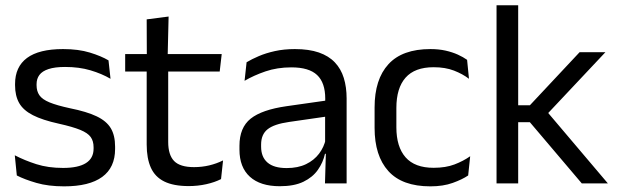

<svg xmlns="http://www.w3.org/2000/svg" viewBox="-20 -682 2295 714"><path d="M218.5 11Q159.5 11 115.5 -1.8Q71.5 -14.5 42.5 -29.5L35 -104.5Q71.5 -85.5 115.2 -71.5Q159 -57.5 214.5 -57.5Q271 -57.5 299.5 -75.5Q328 -93.5 328 -129V-134.5Q328 -157.5 317.2 -172.5Q306.5 -187.5 278.5 -199Q250.5 -210.5 199 -222Q137.5 -235.5 102 -253.8Q66.5 -272 51.2 -299Q36 -326 36 -365V-369.5Q36 -433.5 80.5 -466.5Q125 -499.5 214.5 -499.5Q272 -499.5 314.2 -486.5Q356.5 -473.5 383.5 -457.5L391 -389Q358.5 -408 316.5 -420.5Q274.5 -433 222 -433Q184 -433 160.5 -425.2Q137 -417.5 126.5 -403.2Q116 -389 116 -369V-365Q116 -343 126.5 -327.8Q137 -312.5 164.2 -301.2Q191.5 -290 240 -279.5Q302.5 -267 339.2 -249.5Q376 -232 392 -205.2Q408 -178.5 408 -136.5V-128Q408 -59 360 -24Q312 11 218.5 11Z M682 10Q625.5 10 591 -7Q556.5 -24 541 -58.5Q525.5 -93 525.5 -144.5V-452.5H605.5V-154Q605.5 -106 627.5 -83.2Q649.5 -60.5 701.5 -60.5Q731 -60.5 758.2 -67Q785.5 -73.5 809.5 -85.5L802 -16Q778.5 -4 747 3Q715.5 10 682 10ZM445.5 -416V-481H804.5L797 -416ZM526 -473 525.5 -610 607 -620.5 603.5 -473Z M1188.5 0 1192 -118.5 1189 -131V-286.5L1189.5 -315Q1189.5 -374.5 1159.2 -403Q1129 -431.5 1063.5 -431.5Q1011 -431.5 967.2 -416.5Q923.5 -401.5 889.5 -381.5L897 -450.5Q916 -462 942.2 -473.2Q968.5 -484.5 1002.2 -492Q1036 -499.5 1076.5 -499.5Q1129 -499.5 1165.8 -486.8Q1202.5 -474 1225.2 -450Q1248 -426 1258.5 -392Q1269 -358 1269 -316V0ZM1020.5 10.5Q948 10.5 909.2 -24.8Q870.5 -60 870.5 -125.5V-140Q870.5 -207.5 912.2 -240.8Q954 -274 1045 -287L1199.5 -309L1204 -250L1055 -228.5Q999 -220.5 975 -201.2Q951 -182 951 -144.5V-136.5Q951 -98 974.8 -77.5Q998.5 -57 1046 -57Q1088 -57 1118 -71.5Q1148 -86 1166.5 -110.5Q1185 -135 1191.5 -165L1204 -110H1188.5Q1181.5 -78 1162.2 -50.5Q1143 -23 1108.5 -6.2Q1074 10.5 1020.5 10.5Z M1580.5 11Q1475.5 11 1424.2 -45.8Q1373 -102.5 1373 -206.5V-282.5Q1373 -387 1424.5 -443.2Q1476 -499.5 1580.5 -499.5Q1611.5 -499.5 1637 -493.8Q1662.5 -488 1682.8 -478.8Q1703 -469.5 1717 -459.5L1724 -389Q1700.5 -407 1668.2 -419.5Q1636 -432 1592.5 -432Q1522.5 -432 1488.2 -393.2Q1454 -354.5 1454 -280.5V-208.5Q1454 -136 1488.2 -97Q1522.5 -58 1592.5 -58Q1637.5 -58 1670.2 -70.5Q1703 -83 1728.5 -101L1721 -29.5Q1699 -14.5 1663.5 -1.8Q1628 11 1580.5 11Z M2143.5 0 1950.5 -227.5H1899V-290.5H1950.5L2135.5 -488H2231.5L2010 -252.5V-272L2240.5 0ZM1826.5 0V-662.5H1907V0Z"/></svg>

Font: Anek Gurmukhi
Style: Regular
Weight: 400
Designer: Sarang Kulkarni (Gurmukhi), Yesha Goshar (Latin)
Foundry: Ek Type
Version: Version 1.003